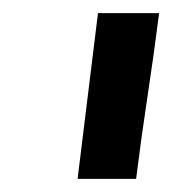

<svg xmlns="http://www.w3.org/2000/svg" viewBox="-20 -750 262 292"><path d="M222 -730Q214 -667 204.5 -604.5Q195 -542 187 -478H98L129 -730Z"/></svg>

Font: Josefin Sans Thin Medium
Style: Italic
Weight: 500
Italic angle: -7°
Version: Version 2.000